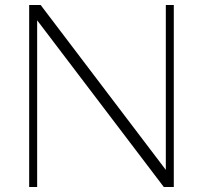

<svg xmlns="http://www.w3.org/2000/svg" viewBox="-20 -750 814 770"><path d="M97 0V-730H143L663 -45H645V-730H677V0H637L115 -687H129V0Z"/></svg>

Font: Savate ExtraLight
Style: Regular
Weight: 200
Designer: Max Esnée
Foundry: Plomb Type
Version: Version 2.000